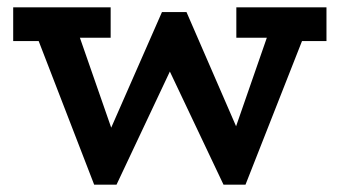

<svg xmlns="http://www.w3.org/2000/svg" viewBox="-20 -491 927 524"><path d="M16 -379V-471H282V-388H128L125 -379ZM237 13 72 -414H189L314 -55L289 13ZM278 13 238 -39 422 -458H456L472 -356L298 13ZM590 13 415 -356 444 -458H489L664 -55L641 13ZM630 13 587 -39 719 -419H820L650 13ZM625 -388V-471H871V-379H762L759 -388Z"/></svg>

Font: BioRhyme SemiBold
Style: Regular
Weight: 600
Designer: Aoife Mooney
Foundry: Aoife Mooney Type
Version: Version 1.600;gftools[0.9.33]